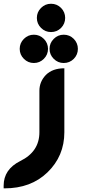

<svg xmlns="http://www.w3.org/2000/svg" viewBox="-106 -820 465 1033"><path d="M152.3 -557.1Q152.3 -525.9 129.9 -503.4Q107.4 -481 76.2 -481Q44.9 -481 22.5 -503.4Q0 -525.9 0 -557.1Q0 -588.4 22.5 -610.8Q44.9 -633.3 76.2 -633.3Q107.4 -633.3 129.9 -610.8Q152.3 -588.4 152.3 -557.1ZM313 -557.1Q313 -525.9 291 -503.4Q268.6 -481 236.8 -481Q205.6 -481 183.1 -503.4Q160.6 -525.9 160.6 -557.1Q160.6 -588.4 183.1 -610.8Q205.6 -633.3 236.8 -633.3Q268.6 -633.3 291 -610.8Q313 -587.9 313 -557.1ZM244.6 -723.6Q244.6 -692.4 222.7 -669.9Q200.2 -647.5 168.5 -647.5Q137.2 -647.5 114.7 -669.9Q92.3 -692.4 92.3 -723.6Q92.3 -754.9 114.7 -777.3Q137.2 -799.8 168.5 -799.8Q200.2 -799.8 222.7 -777.3Q244.6 -754.4 244.6 -723.6ZM240.2 -108.4Q240.2 19.5 149.4 107.4Q60.5 193.4 -81.5 193.4H-86.4V178.7Q-86.4 91.3 2.9 46.4Q106 -3.9 106 -108.4V-331.5Q106 -380.9 141.1 -417Q176.8 -452.6 240.2 -452.6Z"/></svg>

Font: DimaKhabar
Style: Bold
Weight: 700
Width: 6
Designer: R.Balvardi
Foundry: Dima Software Group
Version: Version 1.00;November 30, 2018;FontCreator 11.5.0.2427 64-bi